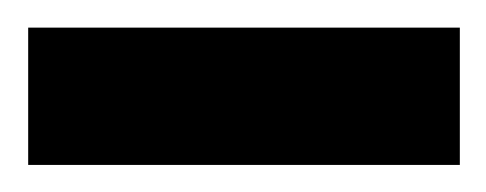

<svg xmlns="http://www.w3.org/2000/svg" viewBox="-24 -765 352 139"><path d="M-3.6 -745H308.9V-645.6H-3.6Z"/></svg>

Font: Riot Sans
Style: Bold
Weight: 600
Designer: Rasmus Andersson
Foundry: rsms
Version: Version 4.001